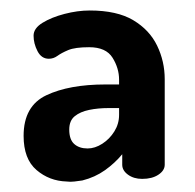

<svg xmlns="http://www.w3.org/2000/svg" viewBox="-20 -780 371 366"><path d="M137 -436Q130 -435 122 -434Q114 -433 107 -434Q74 -435 49.5 -456Q25 -477 25 -521Q25 -578 68.5 -598.5Q112 -619 181 -619H207V-628Q207 -650 194.5 -670Q182 -690 150 -690Q123 -690 110 -684.5Q97 -679 89.5 -673.5Q82 -668 73 -668Q59 -668 51.5 -682.5Q44 -697 44 -712Q44 -726 61 -736.5Q78 -747 103 -753.5Q128 -760 151 -760Q203 -760 234 -741.5Q265 -723 279.5 -693Q294 -663 294 -629V-466Q294 -455 282 -447Q270 -439 251 -439Q235 -439 224 -447Q213 -455 213 -466V-486Q199 -469 180 -455.5Q161 -442 137 -436ZM147 -497Q161 -497 175 -506Q189 -515 198 -529.5Q207 -544 207 -561V-574H187Q167 -574 150 -570.5Q133 -567 122.5 -558.5Q112 -550 112 -533Q112 -514 121.5 -505.5Q131 -497 147 -497Z"/></svg>

Font: Dosis
Style: Bold
Weight: 700
Designer: EdgarTolentino, PabloImpallari, IginoMarini
Foundry: EdgarTolentino, PabloImpallari, IginoMarini
Version: Version 3.001; ttfautohint (v1.8.2)